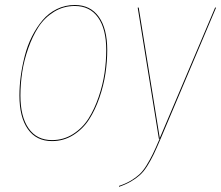

<svg xmlns="http://www.w3.org/2000/svg" viewBox="-20 -547 872 757"><path d="M185.1 9.3Q123 9.3 89.8 -38.1Q56.6 -85.4 56.6 -170.4Q56.6 -208 62 -247.6Q67.4 -287.1 77.9 -327.6Q88.4 -368.2 106.4 -403.8Q124.5 -439.5 147.9 -467.3Q171.4 -495.1 204.1 -511.2Q236.8 -527.3 274.9 -527.3Q336.4 -527.3 369.6 -480.7Q402.8 -434.1 402.8 -349.6Q402.8 -304.7 395.8 -257.6Q388.7 -210.4 372.1 -162.1Q355.5 -113.8 331.3 -76.2Q307.1 -38.6 269 -14.6Q231 9.3 185.1 9.3ZM185.1 5.4Q230.5 5.4 267.8 -18.3Q305.2 -42 328.9 -79.3Q352.5 -116.7 368.9 -164.6Q385.3 -212.4 392.1 -258.8Q398.9 -305.2 398.9 -349.6Q398.9 -432.6 366.7 -478Q334.5 -523.4 274.9 -523.4Q230 -523.4 192.9 -500.5Q155.8 -477.5 131.8 -440.7Q107.9 -403.8 91.3 -356.4Q74.7 -309.1 67.6 -262.5Q60.5 -215.8 60.5 -170.4Q60.5 -86.9 92.8 -40.8Q125 5.4 185.1 5.4ZM832 -517.1 613.3 0Q597.2 38.1 586.2 61Q575.2 84 561 106.7Q546.9 129.4 531.7 143.1Q516.6 156.7 496.3 168.5Q476.1 180.2 449.2 189.5V186Q475.6 177.2 495.4 165.5Q515.1 153.8 529.5 140.6Q543.9 127.4 557.9 104.7Q571.8 82 582.5 60.1Q593.3 38.1 609.4 0H606.4L522.9 -517.1H526.9L609.9 -2.4L828.1 -517.1Z"/></svg>

Font: Fira Sans Compressed Four
Style: Italic
Weight: 100
Width: 3
Italic angle: -8°
Designer: Carrois Corporate & Edenspiekermann AG
Foundry: Carrois Corporate GbR & Edenspiekermann AG
Version: Version 4.203;PS 004.203;hotconv 1.0.88;makeotf.lib2.5.64775